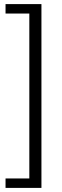

<svg xmlns="http://www.w3.org/2000/svg" viewBox="-20 -755 304 936"><path d="M182 -735V161H7V115H123V-689H7V-735Z"/></svg>

Font: Archivo SemiExpanded ExtraLight
Style: Regular
Weight: 250
Width: 6
Designer: Hector Gatti
Foundry: Omnibus-Type
Version: Version 2.001